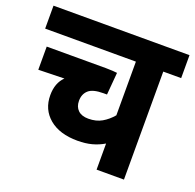

<svg xmlns="http://www.w3.org/2000/svg" viewBox="-113 -739 871 857"><g transform="rotate(20 323.0 -311.0)"><path d="M646 -513H561V0H431V-124Q404 -108 374 -100Q344 -92 306 -92Q221 -92 172 -133Q123 -174 123 -242Q123 -300 157 -333L34 -330V-440H316Q332 -440 347.5 -439Q363 -438 369 -437L360 -331H343Q293 -331 272.5 -312.5Q252 -294 252 -262Q252 -234 269 -217.5Q286 -201 318 -201Q355 -201 382 -216.5Q409 -232 431 -258V-513H0V-622H646Z"/></g></svg>

Font: Noto Sans Devanagari UI SemiCondensed
Style: Bold
Weight: 700
Width: 4
Designer: Jelle Bosma - Monotype Design Team
Foundry: Monotype Imaging Inc.
Version: Version 2.004; ttfautohint (v1.8.4.7-5d5b)